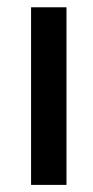

<svg xmlns="http://www.w3.org/2000/svg" viewBox="-20 -520 261 540"><path d="M67.4 0V-499.5H167V0Z"/></svg>

Font: Pontano Sans SemiBold
Style: Regular
Weight: 600
Designer: Vernon Adams
Foundry: Vernon Adams
Version: Version 2.001